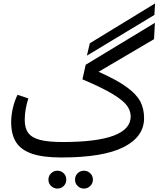

<svg xmlns="http://www.w3.org/2000/svg" viewBox="-20 -903 968 1118"><path d="M879 -816 486 -579 503 -651 883 -883ZM479 -526 882 -770 877 -675 554 -485Q662 -437 719 -395Q776 -353 797.5 -311Q819 -269 819 -215Q819 -107 700 -46.5Q581 14 337 14Q230 14 166 -8Q102 -30 73.5 -75Q45 -120 45 -192Q45 -230 54.5 -272Q64 -314 82 -351L145 -330Q124 -264 124 -205Q124 -157 144.5 -129Q165 -101 213 -88.5Q261 -76 345 -76Q741 -76 741 -225Q741 -257 720 -287Q699 -317 637.5 -354.5Q576 -392 460 -441ZM262 143Q262 121 277.5 106Q293 91 314 91Q336 91 351 106Q366 121 366 143Q366 165 351 180Q336 195 314 195Q293 195 277.5 180Q262 165 262 143ZM417 143Q417 121 432 106Q447 91 469 91Q490 91 505.5 106Q521 121 521 143Q521 165 505.5 180Q490 195 469 195Q447 195 432 180Q417 165 417 143Z"/></svg>

Font: FiraGO
Style: Regular
Weight: 400
Designer: bBox Type
Foundry: bBox Type GmbH
Version: Version 1.001;April 20, 2020;FontCreator 12.0.0.2555 64-bit